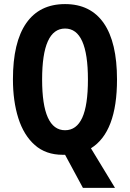

<svg xmlns="http://www.w3.org/2000/svg" viewBox="-20 -745 633 935"><path d="M549.8 -357.9Q549.8 -101.6 422.9 -22.9L540 169.9H383.8L296.9 8.8H285.2Q203.1 8.8 149.4 -38.8Q95.7 -86.4 69.3 -169.4Q43 -252.4 43 -358.9Q43 -539.1 107.7 -632.1Q172.4 -725.1 296.9 -725.1Q420.9 -725.1 485.4 -632.1Q549.8 -539.1 549.8 -357.9ZM185.1 -357.9Q185.1 -110.8 296.9 -110.8Q352.5 -110.8 380.4 -171.4Q408.2 -231.9 408.2 -357.9Q408.2 -606 296.9 -606Q185.1 -606 185.1 -357.9Z"/></svg>

Font: Open Sans Condensed
Style: Bold
Weight: 700
Width: 3
Designer: Monotype Design Team
Foundry: Monotype Imaging Inc.
Version: Version 3.003; ttfautohint (v1.8.4)